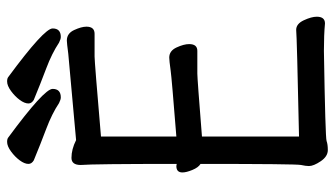

<svg xmlns="http://www.w3.org/2000/svg" viewBox="-221 -705 942 540"><g transform="rotate(-90 250.0 -435.0)"><path d="M98 16Q80 16 66.5 -4Q53 -24 53 -37Q53 -46 56 -59.5Q59 -73 59 -342Q49 -348 42 -365Q35 -382 35 -393Q35 -410 53 -410L59 -409Q59 -643 56 -679Q56 -705 76 -705Q100 -705 126 -692L369 -714Q399 -718 406 -718Q426 -718 435.5 -697.5Q445 -677 445 -663Q445 -640 425 -640H361Q346 -640 136 -622V-410Q300 -423 321 -426Q350 -430 358 -430Q377 -430 386.5 -409.5Q396 -389 396 -374Q396 -351 377 -351H313Q299 -351 136 -338V-65Q418 -71 436 -73Q453 -73 463 -51.5Q473 -30 473 -15Q473 8 454 8Q422 5 377 5Q133 9 123.5 12.5Q114 16 98 16ZM246 -735Q240 -735 230 -740Q200 -760 157.5 -776Q115 -792 69 -811Q59 -817 59 -826Q59 -837 69 -850.5Q79 -864 94 -875Q109 -886 121 -886Q129 -886 133 -883Q270 -782 270 -758Q270 -735 246 -735ZM416 -735Q410 -735 400 -740Q370 -760 327.5 -776Q285 -792 239 -811Q229 -817 229 -826Q229 -837 239 -850.5Q249 -864 264 -875Q279 -886 291 -886Q299 -886 303 -883Q440 -782 440 -758Q440 -735 416 -735Z"/></g></svg>

Font: LXGW WenKai Mono TC
Style: Bold
Weight: 700
Designer: LXGW / Fontworks Inc.
Foundry: LXGW / Fontworks Inc.
Version: Version 1.330